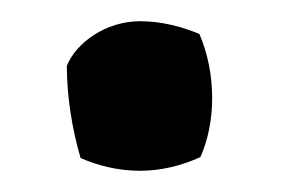

<svg xmlns="http://www.w3.org/2000/svg" viewBox="-20 -181 288 181"><path d="M43 -119C43 -90 48 -59 56 -32C72 -25 91 -20 112 -20C132 -20 152 -25 169 -33C176 -49 180 -68 180 -88C180 -110 176 -130 168 -149C151 -156 132 -161 112 -161C80 -161 52 -141 43 -119Z"/></svg>

Font: Rabbid Highway Sign IV
Style: Obl
Weight: 400
Foundry: Cannot Into Space Fonts
Version: Version 0.277